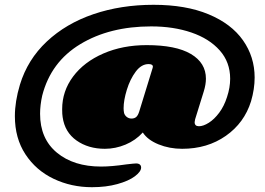

<svg xmlns="http://www.w3.org/2000/svg" viewBox="-20 -667 1105 800"><path d="M1041 -344Q1041 -296 1026 -245Q998 -155 921 -101Q844 -47 739 -47Q686 -47 640.5 -65.5Q595 -84 575 -115Q545 -82 503 -64.5Q461 -47 417 -47Q348 -47 299 -81.5Q250 -116 241 -179Q239 -190 239 -212Q239 -287 284.5 -348Q330 -409 410.5 -444Q491 -479 591 -479Q713 -479 775.5 -442Q838 -405 838 -339Q838 -315 829 -286L793 -170L791 -158Q791 -141 809 -141Q827 -141 850 -155.5Q873 -170 893.5 -197.5Q914 -225 926 -263Q939 -302 939 -339Q939 -408 895.5 -457Q852 -506 777.5 -531.5Q703 -557 610 -557Q437 -557 314.5 -483Q192 -409 156 -269Q147 -229 147 -193Q147 -89 217 -31Q287 27 401 27Q445 27 506 18Q540 14 547 14Q557 14 562.5 18.5Q568 23 568 31Q568 48 542 67.5Q516 87 469 100Q422 113 363 113Q277 113 203.5 78Q130 43 86 -24Q42 -91 42 -183Q42 -244 63 -314Q95 -419 175 -494Q255 -569 369.5 -608Q484 -647 620 -647Q754 -647 849 -607.5Q944 -568 992.5 -499Q1041 -430 1041 -344ZM495 -216Q495 -206 497 -196Q500 -186 508.5 -179.5Q517 -173 528 -173Q540 -173 547.5 -179.5Q555 -186 560 -202L616 -384Q617 -386 617 -389Q617 -400 599 -400Q569 -400 545.5 -368.5Q522 -337 508.5 -293Q495 -249 495 -216Z"/></svg>

Font: Shrikhand
Style: Regular
Weight: 400
Italic angle: -14°
Designer: Jonny Pinhorn
Foundry: Jonny Pinhorn
Version: Version 1.001;PS 1.001;hotconv 1.0.88;makeotf.lib2.5.647800